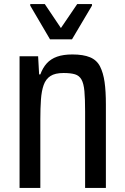

<svg xmlns="http://www.w3.org/2000/svg" viewBox="-20 -856 618 952"><path d="M77 76V-577H169L174 -487H180Q192 -520 212 -542Q232 -564 263 -575Q294 -586 339 -586Q393 -586 426.5 -572Q460 -558 476 -526.5Q492 -495 498.5 -449.5Q505 -404 505 -338V76H402V-303Q402 -367 398.5 -404.5Q395 -442 384 -461.5Q373 -481 352 -487.5Q331 -494 295 -494Q253 -494 230 -479Q207 -464 196.5 -434.5Q186 -405 183 -362Q180 -319 180 -265V76ZM228 -661 130 -828V-836H202L282 -717L363 -836H436V-828L337 -661Z"/></svg>

Font: Farlight84_Sys_V01
Style: Regular
Weight: 400
Designer: Ryoko NISHIZUKA  (kana, bopomofo & ideographs); Paul D. Hunt (Latin, Greek & Cyrillic); Sandoll Communications , Soo-you
Foundry: Adobe
Version: Version 2.004;October 29, 2024;FontCreator 14.0.0.2814 64-bi